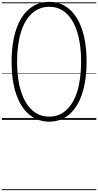

<svg xmlns="http://www.w3.org/2000/svg" viewBox="-20 -1292 1058 2069"><path d="M511 19Q388 19 296.5 -56Q205 -131 155 -275.5Q105 -420 105 -627Q105 -731 118 -818.5Q131 -906 155.5 -978Q180 -1050 215.5 -1105Q251 -1160 296.5 -1197Q342 -1234 395.5 -1253Q449 -1272 511 -1272Q633 -1272 723 -1197Q813 -1122 863 -978Q913 -834 913 -627Q913 -523 900 -435.5Q887 -348 863 -276Q839 -204 803.5 -149Q768 -94 723.5 -56.5Q679 -19 625.5 0Q572 19 511 19ZM510 -35Q563 -35 609 -52.5Q655 -70 693 -104.5Q731 -139 761.5 -189.5Q792 -240 812.5 -306Q833 -372 843.5 -452.5Q854 -533 854 -627Q854 -816 812 -948Q770 -1080 693 -1149.5Q616 -1219 511 -1219Q458 -1219 411.5 -1201.5Q365 -1184 326.5 -1149.5Q288 -1115 257.5 -1064.5Q227 -1014 206.5 -948Q186 -882 175 -801.5Q164 -721 164 -627Q164 -439 206.5 -306.5Q249 -174 327 -104.5Q405 -35 510 -35ZM0 747H1018V757H0ZM0 -20H1018V0H0ZM0 -505H1018V-500H0ZM0 -1267H1018V-1257H0Z"/></svg>

Font: Playwrite VN Guides
Style: Regular
Weight: 400
Designer: Veronika Burian, José Scaglione
Foundry: TypeTogether
Version: Version 1.003